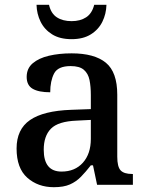

<svg xmlns="http://www.w3.org/2000/svg" viewBox="-20 -769 613 799"><path d="M204 10Q138 10 93.5 -29.5Q49 -69 49 -151Q49 -231 105 -269.5Q161 -308 276 -312L358 -315V-373Q358 -409 352.5 -436Q347 -463 329 -478.5Q311 -494 274 -494Q221 -494 205 -463Q189 -432 189 -385Q141 -385 116 -399.5Q91 -414 91 -449Q91 -484 116 -505.5Q141 -527 183.5 -537Q226 -547 278 -547Q373 -547 420.5 -508Q468 -469 468 -375V-117Q468 -75 482 -60Q496 -45 530 -45H533V0H384L367 -81H358Q337 -54 317 -33.5Q297 -13 271 -1.5Q245 10 204 10ZM236 -55Q292 -55 325 -92Q358 -129 358 -191V-270L299 -267Q222 -264 192 -233.5Q162 -203 162 -146Q162 -55 236 -55ZM278 -606Q229 -606 197 -626Q165 -646 149 -678.5Q133 -711 132 -749H184Q192 -713 216.5 -697Q241 -681 278 -681Q314 -681 338.5 -697Q363 -713 372 -749H423Q422 -711 406 -678.5Q390 -646 358 -626Q326 -606 278 -606Z"/></svg>

Font: Noto Serif Bengali Medium
Style: Regular
Weight: 500
Designer: Juan Bruce, Universal Thirst, Indian Type Foundry and the Monotype Design Team.
Foundry: Monotype Imaging Inc.
Version: Version 2.003; ttfautohint (v1.8.4.7-5d5b)